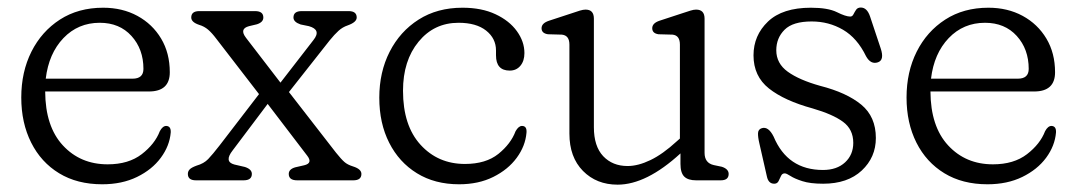

<svg xmlns="http://www.w3.org/2000/svg" viewBox="-20 -479 2860 510"><path d="M431 -287Q431 -236 375.5 -236H100Q100.5 -143 147 -92.8Q193.5 -42.5 266 -42.5Q321.5 -42.5 356.5 -69.5Q391.5 -96.5 404.5 -130.5Q412 -144.5 421.5 -144.5Q434.5 -144 433.5 -127Q430.5 -91.5 407.2 -60Q384 -28.5 344 -9Q304 10.5 251.5 10.5Q185 10.5 137 -18.8Q89 -48 62.8 -100.2Q36.5 -152.5 36.5 -220Q36.5 -288 63.5 -341.8Q90.5 -395.5 139.2 -427Q188 -458.5 254 -458.5Q305 -458.5 345 -436.8Q385 -415 408 -376.5Q431 -338 431 -287ZM245 -418.5Q187.5 -418.5 148.5 -377.8Q109.5 -337 101.5 -270H332Q361 -270 361 -296Q361 -348.5 329.2 -383.5Q297.5 -418.5 245 -418.5Z M633.5 -378.5 725 -259.5 812.5 -372.5Q834.5 -400 800.5 -409.5L778.5 -414Q759.5 -420.5 759.5 -432.5Q759.5 -449.5 781.5 -449.5H906Q927.5 -449.5 927.5 -432.5Q927.5 -420 903.5 -411.5Q890 -407 879.2 -397.2Q868.5 -387.5 855.5 -371.5L747.5 -234.5L872.5 -73.5Q886.5 -56 894.8 -48.8Q903 -41.5 917.5 -37Q940 -30 940 -17Q940 0 918.5 0H769.5Q747 0 747 -17Q747 -29.5 764 -34.5L788 -40Q811.5 -45.5 796 -65.5L691 -203L598 -79.5Q574.5 -49.5 602.5 -42L630.5 -35.5Q649 -29.5 649 -17Q649 0 627 0H500.5Q479 0 479 -17Q479 -24 483.8 -29Q488.5 -34 502 -39Q521.5 -44.5 533 -56.5Q544.5 -68.5 563.5 -93L668 -229L555 -375.5Q543 -391.5 532.8 -400.2Q522.5 -409 509 -413Q488 -420 488 -432.5Q488 -449.5 509.5 -449.5H657.5Q679.5 -449.5 679.5 -432.5Q679.5 -420 662.5 -414.5L641.5 -409.5Q615 -402.5 633.5 -378.5Z M1373 -338Q1373 -317 1362.2 -304.2Q1351.5 -291.5 1334 -291.5Q1297.5 -291.5 1297.5 -332V-345Q1297.5 -377 1271.2 -397.8Q1245 -418.5 1198 -418.5Q1133 -418.5 1091.8 -368.2Q1050.5 -318 1050.5 -238Q1050.5 -145.5 1097 -94.5Q1143.5 -43.5 1215 -43.5Q1270.5 -43.5 1303.8 -70.2Q1337 -97 1349.5 -130.5Q1357.5 -144.5 1366.5 -144.5Q1380 -144.5 1378.5 -126.5Q1375.5 -91 1352.5 -59.8Q1329.5 -28.5 1290.2 -9Q1251 10.5 1199.5 10.5Q1135 10.5 1087.5 -18.8Q1040 -48 1013.8 -99.8Q987.5 -151.5 987.5 -219.5Q987.5 -287.5 1015 -341.5Q1042.5 -395.5 1092 -427Q1141.5 -458.5 1208.5 -458.5Q1259.5 -458.5 1296.2 -441.2Q1333 -424 1353 -396.2Q1373 -368.5 1373 -338Z M1492.5 -124V-360.5Q1492.5 -385 1472.5 -387L1435.5 -388Q1418.5 -390.5 1418.5 -404Q1418.5 -417.5 1438.5 -424L1499.5 -444Q1511.5 -448 1520.2 -450.8Q1529 -453.5 1535.5 -453.5Q1557.5 -453.5 1557.5 -429.5V-141Q1557.5 -90.5 1582.2 -64.2Q1607 -38 1647 -38Q1675 -38 1707.8 -53.8Q1740.5 -69.5 1777.5 -103.5L1786 -111V-360.5Q1786 -385 1766.5 -387L1729 -388Q1712.5 -390.5 1712.5 -404Q1712.5 -417.5 1732 -424L1793 -444Q1805.5 -448 1814 -450.8Q1822.5 -453.5 1829 -453.5Q1851.5 -453.5 1851.5 -429.5V-73Q1851.5 -46 1876 -40.5L1897.5 -36Q1915.5 -30 1915.5 -17Q1915.5 0 1894.5 0H1829Q1807.5 0 1797.5 -10Q1787.5 -20 1787.5 -43.5V-71.5Q1697 11.5 1620.5 11.5Q1564.5 11.5 1528.5 -25Q1492.5 -61.5 1492.5 -124Z M2166 -27.5Q2203 -27.5 2224.8 -47.8Q2246.5 -68 2246.5 -99.5Q2246.5 -135.5 2219.2 -155.5Q2192 -175.5 2138.5 -191Q2063.5 -211.5 2022.5 -244Q1981.5 -276.5 1981.5 -332Q1981.5 -385 2020 -421.8Q2058.5 -458.5 2134 -458.5Q2179 -458.5 2202.8 -446.8Q2226.5 -435 2238.5 -435Q2244 -435 2247 -441Q2250 -447 2254 -453Q2258 -459 2266.5 -459Q2283 -459 2291 -435.5L2319.5 -350Q2329.5 -319.5 2312 -313.5Q2293 -307 2280.5 -329.5Q2257 -378 2219.2 -400Q2181.5 -422 2136 -422Q2086 -422 2064 -400Q2042 -378 2042 -345.5Q2042 -310.5 2072.5 -288.5Q2103 -266.5 2158.5 -251Q2229 -233 2267.8 -201Q2306.5 -169 2306.5 -112.5Q2306.5 -61 2269 -26Q2231.5 9 2166.5 9Q2132 9 2111.2 2.2Q2090.5 -4.5 2079.8 -11.5Q2069 -18.5 2064.5 -18.5Q2057.5 -18.5 2054.5 -11.5Q2051.5 -4.5 2048 2.2Q2044.5 9 2036.5 9Q2021 9 2017 -10.5L1997 -98.5Q1993 -115.5 1993.5 -125.5Q1994 -135.5 2003.5 -138.5Q2021 -144 2035 -116Q2072 -27.5 2166 -27.5Z M2782.5 -287Q2782.5 -236 2727 -236H2451.5Q2452 -143 2498.5 -92.8Q2545 -42.5 2617.5 -42.5Q2673 -42.5 2708 -69.5Q2743 -96.5 2756 -130.5Q2763.5 -144.5 2773 -144.5Q2786 -144 2785 -127Q2782 -91.5 2758.8 -60Q2735.5 -28.5 2695.5 -9Q2655.5 10.5 2603 10.5Q2536.5 10.5 2488.5 -18.8Q2440.5 -48 2414.2 -100.2Q2388 -152.5 2388 -220Q2388 -288 2415 -341.8Q2442 -395.5 2490.8 -427Q2539.5 -458.5 2605.5 -458.5Q2656.5 -458.5 2696.5 -436.8Q2736.5 -415 2759.5 -376.5Q2782.5 -338 2782.5 -287ZM2596.5 -418.5Q2539 -418.5 2500 -377.8Q2461 -337 2453 -270H2683.5Q2712.5 -270 2712.5 -296Q2712.5 -348.5 2680.8 -383.5Q2649 -418.5 2596.5 -418.5Z"/></svg>

Font: Fraunces 72pt SuperSoft Light
Style: Regular
Weight: 300
Version: Version 1.000;[0bf87f6ff]